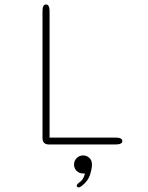

<svg xmlns="http://www.w3.org/2000/svg" viewBox="-20 -644 659 856"><path d="M201 -30.5H497Q511 -30.5 518.2 -26.5Q525.5 -22.5 525.5 -15Q525.5 -8 518.2 -4Q511 0 497 0H198Q169.5 0 169.5 -28.5V-595Q169.5 -624 185 -624Q201 -624 201 -595ZM350.5 49Q366.5 49 378.2 59.8Q390 70.5 390 89.5Q390 108 381.5 135.2Q373 162.5 345 184.5Q340.5 188 336.8 189.8Q333 191.5 329.5 191.5Q326 191.5 324 188.8Q322 186 322 184.5Q322 181 325.2 177Q328.5 173 334 169Q344.5 162 350.5 151.2Q356.5 140.5 358.5 129Q357.5 129.5 354.8 129.5Q352 129.5 350.5 129.5Q333.5 129.5 321.8 118Q310 106.5 310 89.5Q310 73 321.8 61Q333.5 49 350.5 49Z"/></svg>

Font: Sono ExtraLight Monospace ExtraLight
Style: Regular
Weight: 250
Version: Version 2.112